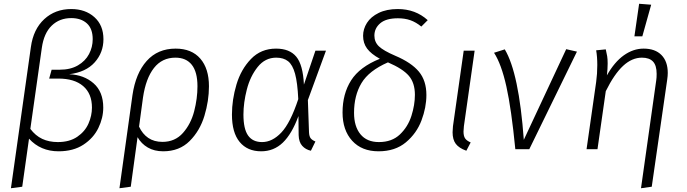

<svg xmlns="http://www.w3.org/2000/svg" viewBox="-20 -792 3644 1019"><path d="M144 -543Q157 -637 215 -690.5Q273 -744 358 -744Q433 -744 481 -701Q529 -658 529 -584Q529 -513 482.5 -461Q436 -409 347 -398Q425 -395 476.5 -350Q528 -305 528 -221Q528 -166 502 -112.5Q476 -59 422.5 -24Q369 11 291 11Q195 11 134 -56L98 199L38 207ZM468 -221Q468 -295 421.5 -335Q375 -375 290 -375H241L254 -422H297Q354 -422 393.5 -445Q433 -468 452.5 -505Q472 -542 472 -584Q472 -640 441 -668Q410 -696 358 -696Q296 -696 254.5 -656Q213 -616 202 -538L141 -108Q168 -72 204 -55Q240 -38 287 -38Q349 -38 390 -66Q431 -94 449.5 -136Q468 -178 468 -221Z M1089 -334Q1089 -257 1065 -177.5Q1041 -98 986.5 -43.5Q932 11 846 11Q799 11 764.5 -9Q730 -29 710 -64L674 199L614 207L683 -287Q700 -403 758.5 -468.5Q817 -534 912 -534Q997 -534 1043 -481Q1089 -428 1089 -334ZM1028 -334Q1028 -410 998 -448Q968 -486 911 -486Q840 -486 797 -431Q754 -376 739 -275L718 -120Q736 -81 767 -60Q798 -39 842 -39Q909 -39 951 -86.5Q993 -134 1010.5 -201.5Q1028 -269 1028 -334Z M1593 -343 1654 -523H1710L1614 -261L1620 -90Q1621 -68 1629 -58Q1637 -48 1654 -41L1630 8Q1602 2 1584 -18Q1566 -38 1565 -75L1564 -176Q1529 -81 1481 -35Q1433 11 1366 11Q1293 11 1252 -38.5Q1211 -88 1211 -184Q1211 -263 1235 -343.5Q1259 -424 1312 -479Q1365 -534 1445 -534Q1517 -534 1552.5 -491Q1588 -448 1593 -343ZM1272 -184Q1272 -108 1296.5 -73Q1321 -38 1371 -38Q1425 -38 1473 -88.5Q1521 -139 1563 -266Q1559 -353 1546 -400.5Q1533 -448 1509 -467Q1485 -486 1446 -486Q1387 -486 1347.5 -436.5Q1308 -387 1290 -317Q1272 -247 1272 -184Z M2250 -685 2216 -651Q2188 -674 2158.5 -684.5Q2129 -695 2092 -695Q2029 -695 1998 -668.5Q1967 -642 1967 -603Q1967 -569 1991 -546Q2015 -523 2078 -496Q2163 -460 2203 -412Q2243 -364 2243 -288Q2243 -222 2217 -153Q2191 -84 2134 -36.5Q2077 11 1989 11Q1900 11 1849 -45Q1798 -101 1798 -195Q1798 -294 1843.5 -365.5Q1889 -437 1996 -480Q1949 -506 1928 -534.5Q1907 -563 1907 -602Q1907 -638 1927.5 -670.5Q1948 -703 1990 -723.5Q2032 -744 2091 -744Q2185 -744 2250 -685ZM1859 -193Q1859 -121 1893 -79.5Q1927 -38 1991 -38Q2060 -38 2102.5 -78.5Q2145 -119 2163.5 -177Q2182 -235 2182 -289Q2182 -352 2150 -389.5Q2118 -427 2039 -461Q1938 -417 1898.5 -351Q1859 -285 1859 -193Z M2442 -122Q2440 -100 2440 -94Q2440 -70 2448.5 -57.5Q2457 -45 2478 -36L2455 8Q2416 -6 2399 -28.5Q2382 -51 2382 -90Q2382 -98 2384 -122L2441 -523H2499Z M2760 -50 2985 -531 3042 -518 2789 0H2715Q2694 -214 2667.5 -333Q2641 -452 2602 -512L2659 -530Q2734 -405 2760 -50Z M3463 -367Q3465 -379 3465 -400Q3465 -445 3445.5 -465.5Q3426 -486 3387 -486Q3334 -486 3287 -442.5Q3240 -399 3195 -308L3151 0H3093L3144 -357Q3150 -400 3150 -447Q3150 -491 3144 -525L3195 -530Q3200 -509 3202.5 -493.5Q3205 -478 3205 -455Q3205 -427 3201 -392Q3241 -463 3291 -498.5Q3341 -534 3396 -534Q3457 -534 3490.5 -500Q3524 -466 3524 -405Q3524 -389 3521 -369L3439 199L3382 207ZM3436 -767 3389 -599H3347L3372 -772Z"/></svg>

Font: FiraGO Light
Style: Italic
Weight: 300
Italic angle: -8°
Designer: bBox Type GmbH
Foundry: bBox Type GmbH
Version: Version 1.001